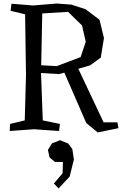

<svg xmlns="http://www.w3.org/2000/svg" viewBox="-20 -731 692 1086"><path d="M212 -318 222 -50 319 -30 314 10 172 0 35 10 37 -30 120 -50 127 -306 122 -650 40 -670 45 -710 167 -700 301 -711 383 -705 464 -679 543 -619 568 -516 550 -405 489 -361 423 -342 566 -39H644L650 -6L533 18L468 -35L344 -320L313 -312ZM219 -655 213 -362 301 -357 436 -408 465 -495 444 -587 365 -664ZM274 80 320 62 366 81 389 112 398 171 374 268 311 335 285 307 334 249 336 185H291L260 159L251 117Z"/></svg>

Font: Alike Angular
Style: Regular
Weight: 400
Designer: Sveta Sebyakina
Foundry: Cyreal (www.cyreal.org)
Version: Version 1.300; ttfautohint (v1.8.4.7-5d5b)